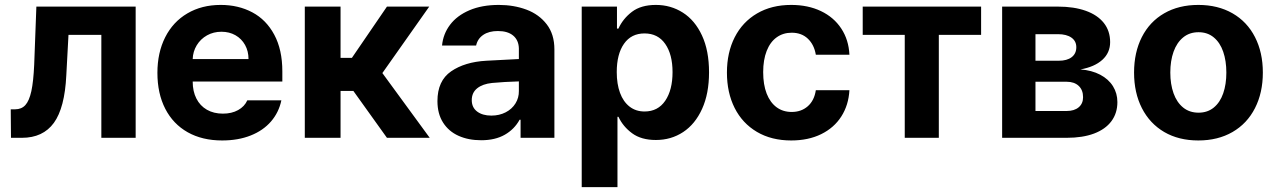

<svg xmlns="http://www.w3.org/2000/svg" viewBox="-20 -557 5158 776"><path d="M23.4 -115.2H41Q66.9 -115.2 82.5 -132.3Q98.1 -149.4 106.7 -188.5Q115.2 -227.5 118.2 -295.9L127 -530.3H528.3V0H389.6V-416H256.8L248 -252.9Q241.7 -121.1 197.8 -60.5Q153.8 0 68.4 0H24.4Z M616.2 -262.7Q616.2 -344.2 647.7 -406.5Q679.2 -468.8 737.3 -502.9Q795.4 -537.1 872.1 -537.1Q943.4 -537.1 999.8 -507.1Q1056.2 -477.1 1088.6 -416.5Q1121.1 -356 1121.1 -268.6V-227.5H758.8Q758.8 -188 773.7 -158.7Q788.6 -129.4 816.2 -113.5Q843.8 -97.7 880.9 -97.7Q916.5 -97.7 942.4 -112.1Q968.3 -126.5 979.5 -151.4H1117.2Q1106.9 -102.5 1075.2 -65.9Q1043.5 -29.3 992.9 -9.3Q942.4 10.7 877.9 10.7Q797.4 10.7 738.5 -22.5Q679.7 -55.7 647.9 -117.4Q616.2 -179.2 616.2 -262.7ZM984.4 -318.4Q984.4 -350.1 970.5 -375.2Q956.5 -400.4 931.6 -414.6Q906.7 -428.7 875 -428.7Q842.8 -428.7 816.7 -414.1Q790.5 -399.4 775.1 -374Q759.8 -348.6 758.8 -318.4Z M1211.9 -530.3H1356.4V-323.2H1402.3L1543.9 -530.3H1714.8L1525.4 -261.7L1716.8 0H1543.9L1408.2 -189.5H1356.4V0H1211.9Z M1945.3 -311.5Q1999 -314.9 2077.1 -318.4V-361.3Q2076.2 -394.5 2054.2 -413.1Q2032.2 -431.6 1992.2 -431.6Q1956.1 -431.6 1933.1 -416Q1910.2 -400.4 1904.3 -373H1766.6Q1771 -419.9 1799.1 -457Q1827.1 -494.1 1877.4 -515.6Q1927.7 -537.1 1996.1 -537.1Q2056.6 -537.1 2107.7 -518.1Q2158.7 -499 2189.7 -458.7Q2220.7 -418.5 2220.7 -357.4V0H2084V-73.2H2080.1Q2059.1 -34.7 2020.3 -12.5Q1981.4 9.8 1924.8 9.8Q1873 9.8 1833.3 -8.1Q1793.5 -25.9 1770.8 -61.5Q1748 -97.2 1748 -148.4Q1748 -230.5 1803.2 -268.6Q1858.4 -306.6 1945.3 -311.5ZM1965.8 -89.8Q1998 -89.8 2023.7 -103Q2049.3 -116.2 2063.5 -139.2Q2077.6 -162.1 2077.1 -189.5V-228Q2054.2 -227.5 2020.5 -225.6Q1986.8 -223.6 1968.8 -221.7Q1930.7 -217.8 1908.7 -200.2Q1886.7 -182.6 1886.7 -152.3Q1886.7 -122.6 1908.4 -106.2Q1930.2 -89.8 1965.8 -89.8Z M2331.1 -530.3H2473.6V-441.4H2479.5Q2497.6 -481.4 2534.2 -509.3Q2570.8 -537.1 2630.9 -537.1Q2690.9 -537.1 2739.7 -506.1Q2788.6 -475.1 2817.1 -413.8Q2845.7 -352.5 2845.7 -264.6Q2845.7 -178.7 2817.6 -116.9Q2789.6 -55.2 2741 -23.2Q2692.4 8.8 2630.9 8.8Q2571.8 8.8 2534.9 -18.3Q2498 -45.4 2479.5 -85H2475.6V199.2H2331.1ZM2585 -106.4Q2639.2 -106.4 2668.7 -149.9Q2698.2 -193.4 2698.2 -265.6Q2698.2 -336.9 2668.7 -379.4Q2639.2 -421.9 2585 -421.9Q2531.2 -421.9 2502 -380.1Q2472.7 -338.4 2472.7 -265.6Q2472.7 -217.8 2485.8 -181.9Q2499 -146 2524.4 -126.2Q2549.8 -106.4 2585 -106.4Z M2918 -263.7Q2918 -344.7 2949.5 -406.5Q2981 -468.3 3039.8 -502.7Q3098.6 -537.1 3177.7 -537.1Q3245.6 -537.1 3297.9 -512.2Q3350.1 -487.3 3380.1 -441.7Q3410.2 -396 3413.1 -335.9H3277.3Q3270.5 -376.5 3245.1 -400.6Q3219.7 -424.8 3179.7 -424.8Q3145 -424.8 3118.9 -406Q3092.8 -387.2 3078.6 -351.1Q3064.5 -314.9 3064.5 -265.6Q3064.5 -214.8 3078.6 -178.7Q3092.8 -142.6 3118.7 -123.5Q3144.5 -104.5 3179.7 -104.5Q3218.3 -104.5 3244.6 -127.4Q3271 -150.4 3277.3 -192.4H3413.1Q3409.7 -132.3 3380.4 -86.4Q3351.1 -40.5 3299.1 -14.9Q3247.1 10.7 3177.7 10.7Q3098.1 10.7 3039.3 -23.9Q2980.5 -58.6 2949.2 -120.6Q2918 -182.6 2918 -263.7Z M3466.8 -530.3H3945.3V-416H3774.4V0H3636.7V-416H3466.8Z M4030.3 -530.3H4255.9Q4320.8 -530.3 4368.2 -513.4Q4415.5 -496.6 4441.2 -464.4Q4466.8 -432.1 4466.8 -386.7Q4466.8 -343.8 4435.3 -315.2Q4403.8 -286.6 4346.7 -276.4Q4392.6 -272.9 4426.5 -255.1Q4460.4 -237.3 4478.3 -208.5Q4496.1 -179.7 4496.1 -144.5Q4496.1 -99.6 4471.9 -67.1Q4447.8 -34.7 4401.9 -17.3Q4356 0 4291 0H4030.3ZM4357.4 -164.1Q4357.4 -193.4 4339.6 -210Q4321.8 -226.6 4291 -226.6H4165V-108.4H4291Q4321.8 -108.4 4339.6 -123.3Q4357.4 -138.2 4357.4 -164.1ZM4330.1 -366.2Q4330.1 -391.1 4310.3 -405Q4290.5 -418.9 4255.9 -418.9H4165V-311.5H4258.8Q4292.5 -311.5 4311.3 -325.9Q4330.1 -340.3 4330.1 -366.2Z M4563.5 -263.7Q4563.5 -345.2 4595 -407.2Q4626.5 -469.2 4685.3 -503.2Q4744.1 -537.1 4823.2 -537.1Q4902.3 -537.1 4961.4 -503.2Q5020.5 -469.2 5052.2 -407.2Q5084 -345.2 5084 -263.7Q5084 -182.1 5052.2 -119.9Q5020.5 -57.6 4961.4 -23.4Q4902.3 10.7 4823.2 10.7Q4744.1 10.7 4685.5 -23.4Q4627 -57.6 4595.2 -119.9Q4563.5 -182.1 4563.5 -263.7ZM4936.5 -263.7Q4936.5 -311 4923.8 -347.9Q4911.1 -384.8 4885.7 -405.8Q4860.4 -426.8 4824.2 -426.8Q4787.6 -426.8 4762 -405.8Q4736.3 -384.8 4723.1 -347.9Q4710 -311 4710 -263.7Q4710 -216.8 4723.1 -179.9Q4736.3 -143.1 4762 -122.3Q4787.6 -101.6 4824.2 -101.6Q4860.4 -101.6 4885.7 -122.3Q4911.1 -143.1 4923.8 -179.7Q4936.5 -216.3 4936.5 -263.7Z"/></svg>

Font: Pretendard Std
Style: Bold
Weight: 700
Designer: Base glyphs from Inter by Rasmus Andersson; Hangeul glyphs from Noto Sans CJK(Source Han Sans) by Jang Soo-young and Kan
Foundry: Kil Hyung-jin
Version: Version 1.309